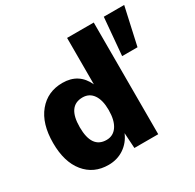

<svg xmlns="http://www.w3.org/2000/svg" viewBox="-157 -881 1074 1060"><g transform="rotate(-30 380.0 -351.0)"><path d="M396 -416V-712H566V0H414L408 -98Q387 -48 344 -19Q301 10 245 10Q151 10 95 -58.5Q39 -127 39 -248Q39 -371 96.5 -440.5Q154 -510 249 -510Q353 -510 396 -416ZM630 -712H760L707 -473H609ZM304 -115Q347 -115 371.5 -151Q396 -187 396 -253Q396 -316 372 -350.5Q348 -385 305 -385Q210 -385 210 -250Q210 -115 304 -115Z"/></g></svg>

Font: Elaine Sans
Style: Bold
Weight: 700
Designer: Wei Huang
Foundry: Wei Huang
Version: Version 2.001;December 24, 2019;FontCreator 12.0.0.2547 64-b